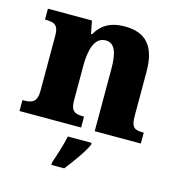

<svg xmlns="http://www.w3.org/2000/svg" viewBox="-113 -649 902 969"><g transform="rotate(15 338.0 -164.5)"><path d="M17 0H339V-57H335C291 -57 269 -67 269 -122V-305C269 -385 287 -457 345 -457C395 -457 410 -408 410 -322V0H651V-57H647C602 -57 585 -66 585 -128V-358C585 -493 528 -550 422 -550C338 -550 298 -516 270 -469H265L252 -536H22V-479H26C70 -479 93 -470 93 -415V-125C93 -66 66 -57 21 -57H17ZM243 208V221H310C344 177 392 113 410 71V61H286C278 103 256 170 243 208Z"/></g></svg>

Font: Noto Serif Malayalam ExtraBold
Style: Regular
Weight: 800
Designer: Indian type Foundry, Jelle Bosma, Monotype Design Team
Foundry: Monotype Imaging Inc.
Version: Version 2.104